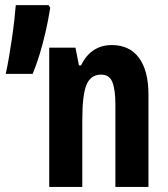

<svg xmlns="http://www.w3.org/2000/svg" viewBox="-20 -734 658 754"><path d="M418.9 -557.1Q488.3 -557.1 525.6 -507.1Q563 -457 563 -361.8V0H433.1V-324.2Q433.1 -381.8 421.4 -411.4Q409.7 -440.9 377 -440.9Q335.9 -440.9 319.6 -400.9Q303.2 -360.8 303.2 -263.2V0H173.3V-546.9H276.4L290 -477.1H298.3Q310.5 -502.9 328.1 -520.8Q345.7 -538.6 368.7 -547.9Q391.6 -557.1 418.9 -557.1ZM171.4 -713.9 177.2 -703.1Q169.4 -653.8 158.9 -608.4Q148.4 -563 136 -522Q123.5 -481 108.4 -443.8H2.4Q8.8 -471.7 14.9 -507.6Q21 -543.5 26.6 -581.3Q32.2 -619.1 36.1 -653.8Q40 -688.5 42 -713.9Z"/></svg>

Font: Open Sans Condensed
Style: Regular
Weight: 400
Width: 3
Designer: Monotype Design Team
Foundry: Monotype Imaging Inc.
Version: Version 3.000